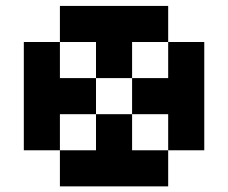

<svg xmlns="http://www.w3.org/2000/svg" viewBox="-20 -708 790 665"><path d="M250 -437.5H312.5V-375H250ZM187.5 -437.5H250V-375H187.5ZM187.5 -375H250V-312.5H187.5ZM250 -375H312.5V-312.5H250ZM375 -500H437.5V-437.5H375ZM312.5 -500H375V-437.5H312.5ZM312.5 -562.5H375V-500H312.5ZM375 -562.5H437.5V-500H375ZM312.5 -312.5H375V-250H312.5ZM375 -312.5H437.5V-250H375ZM375 -250H437.5V-187.5H375ZM312.5 -250H375V-187.5H312.5ZM437.5 -437.5H500V-375H437.5ZM437.5 -375H500V-312.5H437.5ZM500 -375H562.5V-312.5H500ZM500 -437.5H562.5V-375H500ZM187.5 -187.5H250V-125H187.5ZM250 -187.5H312.5V-125H250ZM312.5 -187.5H375V-125H312.5ZM375 -187.5H437.5V-125H375ZM437.5 -187.5H500V-125H437.5ZM500 -187.5H562.5V-125H500ZM500 -125H562.5V-62.5H500ZM437.5 -125H500V-62.5H437.5ZM375 -125H437.5V-62.5H375ZM312.5 -125H375V-62.5H312.5ZM250 -125H312.5V-62.5H250ZM187.5 -125H250V-62.5H187.5ZM562.5 -250H625V-187.5H562.5ZM562.5 -312.5H625V-250H562.5ZM562.5 -375H625V-312.5H562.5ZM562.5 -437.5H625V-375H562.5ZM562.5 -500H625V-437.5H562.5ZM562.5 -562.5H625V-500H562.5ZM625 -562.5H687.5V-500H625ZM625 -500H687.5V-437.5H625ZM625 -437.5H687.5V-375H625ZM625 -375H687.5V-312.5H625ZM625 -312.5H687.5V-250H625ZM625 -250H687.5V-187.5H625ZM500 -625H562.5V-562.5H500ZM437.5 -625H500V-562.5H437.5ZM375 -625H437.5V-562.5H375ZM312.5 -625H375V-562.5H312.5ZM250 -625H312.5V-562.5H250ZM187.5 -625H250V-562.5H187.5ZM187.5 -687.5H250V-625H187.5ZM250 -687.5H312.5V-625H250ZM312.5 -687.5H375V-625H312.5ZM375 -687.5H437.5V-625H375ZM437.5 -687.5H500V-625H437.5ZM500 -687.5H562.5V-625H500ZM125 -562.5H187.5V-500H125ZM125 -500H187.5V-437.5H125ZM125 -437.5H187.5V-375H125ZM125 -375H187.5V-312.5H125ZM125 -312.5H187.5V-250H125ZM125 -250H187.5V-187.5H125ZM62.5 -250H125V-187.5H62.5ZM62.5 -312.5H125V-250H62.5ZM62.5 -375H125V-312.5H62.5ZM62.5 -437.5H125V-375H62.5ZM62.5 -500H125V-437.5H62.5ZM62.5 -562.5H125V-500H62.5Z"/></svg>

Font: Yarndings 12
Style: Regular
Weight: 400
Designer: Sarah Cadigan-Fried
Version: Version 1.000; ttfautohint (v1.8.4.7-5d5b)